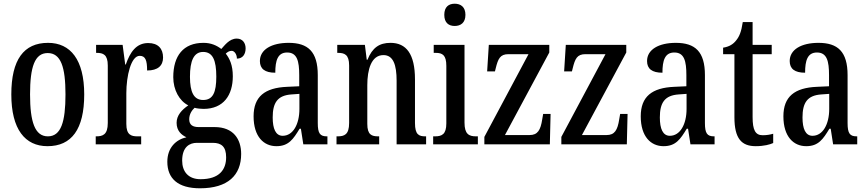

<svg xmlns="http://www.w3.org/2000/svg" viewBox="-20 -778 4671 1035"><path d="M236 10C366 10 434 -81 434 -269C434 -456 360 -547 239 -547C108 -547 41 -456 41 -269C41 -81 115 10 236 10ZM238 -43C168 -43 142 -121 142 -269C142 -417 167 -492 237 -492C308 -492 333 -417 333 -269C333 -121 309 -43 238 -43Z M496 0H741V-43H721C687 -43 661 -51 661 -110V-276C661 -368 686 -477 733 -477C764 -477 773 -453 773 -398C831 -398 859 -424 859 -468C859 -515 833 -546 779 -546C714 -546 681 -496 658 -430H655L641 -536H498V-493H501C536 -493 561 -484 561 -425V-115C561 -52 534 -43 499 -43H496Z M1058 237C1209 237 1280 166 1280 52C1280 -28 1238 -93 1137 -93H1051C1020 -93 1000 -104 1000 -135C1000 -164 1016 -185 1029 -197C1040 -193 1065 -191 1077 -191C1185 -191 1235 -265 1235 -367C1235 -427 1218 -462 1197 -489C1206 -497 1215 -504 1229 -504C1243 -504 1257 -486 1257 -462C1290 -462 1304 -488 1304 -517C1304 -546 1288 -570 1256 -570C1216 -570 1190 -532 1173 -514C1148 -533 1118 -547 1077 -547C968 -547 914 -477 914 -362C914 -293 947 -234 995 -210C960 -186 932 -156 932 -116C932 -72 959 -50 985 -38C930 -26 882 17 882 94C882 185 940 237 1058 237ZM1075 -239C1025 -239 1004 -281 1004 -364C1004 -451 1025 -498 1075 -498C1127 -498 1146 -453 1146 -365C1146 -280 1128 -239 1075 -239ZM1061 188C994 188 962 146 962 88C962 13 1003 -8 1041 -8H1127C1174 -8 1199 13 1199 70C1199 136 1163 188 1061 188Z M1470 10C1536 10 1561 -28 1595 -84H1602L1615 0H1745V-43H1742C1705 -43 1693 -59 1693 -115V-373C1693 -500 1640 -547 1536 -547C1444 -547 1381 -511 1381 -449C1381 -407 1408 -386 1464 -386C1464 -452 1477 -495 1528 -495C1582 -495 1593 -448 1593 -373V-313L1528 -310C1407 -305 1347 -257 1347 -151C1347 -41 1402 10 1470 10ZM1504 -46C1466 -46 1450 -84 1450 -145C1450 -223 1475 -264 1552 -269L1594 -272V-191C1594 -107 1559 -46 1504 -46Z M1794 0H2024V-43H2019C1984 -43 1960 -51 1960 -110V-319C1960 -402 1981 -481 2047 -481C2100 -481 2118 -428 2118 -343V0H2277V-43H2273C2238 -43 2217 -52 2217 -115V-350C2217 -487 2170 -547 2085 -547C2025 -547 1987 -521 1961 -456H1957L1947 -536H1798V-493H1802C1837 -493 1862 -484 1862 -425V-115C1862 -52 1836 -43 1800 -43H1794Z M2431 -638C2463 -638 2489 -655 2489 -698C2489 -741 2463 -758 2431 -758C2399 -758 2375 -741 2375 -698C2375 -655 2399 -638 2431 -638ZM2315 0H2556V-43H2546C2508 -43 2484 -55 2484 -117V-536H2318V-493H2329C2365 -493 2386 -481 2386 -423V-113C2386 -54 2362 -43 2325 -43H2315Z M2591 0H2944L2948 -164H2908L2903 -135C2894 -76 2878 -50 2835 -50H2702L2941 -495V-536H2615L2606 -393H2648L2652 -409C2665 -462 2676 -486 2721 -486H2829L2591 -40Z M3006 0H3359L3363 -164H3323L3318 -135C3309 -76 3293 -50 3250 -50H3117L3356 -495V-536H3030L3021 -393H3063L3067 -409C3080 -462 3091 -486 3136 -486H3244L3006 -40Z M3557 10C3623 10 3648 -28 3682 -84H3689L3702 0H3832V-43H3829C3792 -43 3780 -59 3780 -115V-373C3780 -500 3727 -547 3623 -547C3531 -547 3468 -511 3468 -449C3468 -407 3495 -386 3551 -386C3551 -452 3564 -495 3615 -495C3669 -495 3680 -448 3680 -373V-313L3615 -310C3494 -305 3434 -257 3434 -151C3434 -41 3489 10 3557 10ZM3591 -46C3553 -46 3537 -84 3537 -145C3537 -223 3562 -264 3639 -269L3681 -272V-191C3681 -107 3646 -46 3591 -46Z M4054 10C4098 10 4131 1 4148 -7V-57C4130 -52 4113 -49 4091 -49C4052 -49 4037 -77 4037 -147V-486H4140V-536H4037V-659H3984C3976 -605 3965 -581 3949 -561C3933 -540 3911 -526 3878 -521V-486H3939V-146C3939 -30 3978 10 4054 10Z M4326 10C4392 10 4417 -28 4451 -84H4458L4471 0H4601V-43H4598C4561 -43 4549 -59 4549 -115V-373C4549 -500 4496 -547 4392 -547C4300 -547 4237 -511 4237 -449C4237 -407 4264 -386 4320 -386C4320 -452 4333 -495 4384 -495C4438 -495 4449 -448 4449 -373V-313L4384 -310C4263 -305 4203 -257 4203 -151C4203 -41 4258 10 4326 10ZM4360 -46C4322 -46 4306 -84 4306 -145C4306 -223 4331 -264 4408 -269L4450 -272V-191C4450 -107 4415 -46 4360 -46Z"/></svg>

Font: Noto Serif Ethiopic ExtraCondensed Medium
Style: Regular
Weight: 500
Width: 2
Designer: Monotype Design Team
Foundry: Monotype Imaging Inc.
Version: Version 2.102